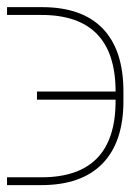

<svg xmlns="http://www.w3.org/2000/svg" viewBox="-29 -540 374 551"><path d="M-8.8 -31.2H89.8Q302.7 -31.2 302.7 -250V-253.9H77.1V-277.3H302.7Q302.7 -497.1 89.8 -497.1H-8.8V-519.5H89.8Q205.6 -520 265.4 -458.5Q325.2 -397 325.2 -277.3V-250Q325.2 -132.3 265.1 -70.6Q205.1 -8.8 89.8 -8.8H-8.8Z"/></svg>

Font: Inter Display Thin
Style: Regular
Weight: 100
Designer: Rasmus Andersson
Foundry: rsms
Version: Version 4.000;git-a52131595